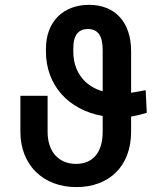

<svg xmlns="http://www.w3.org/2000/svg" viewBox="-20 -757 684 787"><path d="M581.7 -294.7 577.1 -387.4C551.1 -382.5 533 -378.9 517.4 -376.8V-547.2C517.4 -667.6 450.3 -737.2 345.2 -737.2C240.4 -737.2 168.3 -669.4 168.3 -556.8V-545.8C168.3 -408 260.3 -306.5 400.9 -281.6V-217C400.9 -130.3 359 -85.2 291.9 -85.2C219.8 -85.2 175.1 -135.7 175.1 -217V-364.3H63.6V-217C63.6 -81.7 155.5 9.9 293.3 9.9C425.4 9.9 517.4 -73.9 517.4 -217V-279.1C536.6 -282.3 557.5 -287.3 581.7 -294.7ZM280.5 -547.2V-560C280.5 -616.8 304.7 -638.1 340.2 -638.1C379.3 -638.1 400.9 -612.9 400.9 -552.9V-382.8C322.8 -405.2 279.8 -467.7 280.5 -547.2Z"/></svg>

Font: Magic Ui Pro Medium
Style: Regular
Weight: 500
Designer: Stefan Endress, Andreas Faust
Version: Version 1.000;FEAKit 1.0